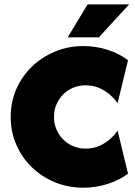

<svg xmlns="http://www.w3.org/2000/svg" viewBox="-20 -851 623 884"><path d="M363.9 13.2Q293.8 13.2 233 -11.8Q172.2 -36.8 126.4 -81.2Q80.6 -125.7 54.9 -185.1Q29.2 -244.4 29.2 -312.5Q29.2 -381.2 54.9 -440.3Q80.6 -499.3 126.4 -543.8Q172.2 -588.2 233 -613.5Q293.8 -638.9 363.9 -638.9Q420.8 -638.9 474.7 -621.9Q528.5 -604.9 569.4 -573.6L521.5 -376.4Q493.8 -414.6 455.9 -436.5Q418.1 -458.3 374.3 -458.3Q343.8 -458.3 317 -447.2Q290.3 -436.1 270.5 -416Q250.7 -395.8 239.6 -369.4Q228.5 -343.1 228.5 -312.5Q228.5 -281.9 239.6 -255.6Q250.7 -229.2 270.5 -209.4Q290.3 -189.6 317 -178.1Q343.8 -166.7 374.3 -166.7Q418.1 -166.7 455.9 -188.5Q493.8 -210.4 521.5 -249.3L569.4 -51.4Q528.5 -20.8 474.7 -3.8Q420.8 13.2 363.9 13.2ZM291.7 -679.2 383.3 -830.6H574.3L435.4 -679.2Z"/></svg>

Font: Afacad Flux Black
Style: Regular
Weight: 900
Designer: Kristian Moeller
Foundry: Dicotype
Version: Version 1.100